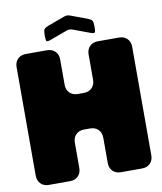

<svg xmlns="http://www.w3.org/2000/svg" viewBox="-93 -937 855 1011"><g transform="rotate(-10 334.5 -431.0)"><path d="M86 0Q59 0 42.5 -16.5Q26 -33 26 -60V-640Q26 -667 42.5 -683.5Q59 -700 86 -700H199Q226 -700 242.5 -683.5Q259 -667 259 -640V-505Q259 -478 275.5 -461.5Q292 -445 319 -445H351Q378 -445 394.5 -461.5Q411 -478 411 -505V-640Q411 -667 427.5 -683.5Q444 -700 471 -700H584Q611 -700 627.5 -683.5Q644 -667 644 -640V-60Q644 -33 627.5 -16.5Q611 0 584 0H471Q444 0 427.5 -16.5Q411 -33 411 -60V-195Q411 -222 394.5 -238.5Q378 -255 351 -255H319Q292 -255 275.5 -238.5Q259 -222 259 -195V-60Q259 -33 242.5 -16.5Q226 0 199 0ZM201 -770Q201 -751 206 -747.5Q211 -744 229 -751L316 -783Q325 -787 334.5 -787Q344 -787 353 -783L439 -751Q457 -744 462 -747.5Q467 -751 467 -770V-785Q467 -804 462 -811.5Q457 -819 439 -826L353 -858Q344 -862 334.5 -862Q325 -862 316 -858L229 -826Q211 -819 206 -811.5Q201 -804 201 -785Z"/></g></svg>

Font: Bolota
Style: Bold
Weight: 240
Designer: Gabriel Pang
Version: Version 1.000